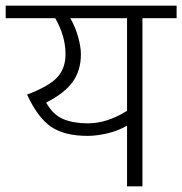

<svg xmlns="http://www.w3.org/2000/svg" viewBox="-30 -654 640 674"><path d="M590 -634V-590H470V0H416V-213Q383 -194 345.5 -185.5Q308 -177 278 -177Q197 -177 150 -208.5Q103 -240 65 -322Q142 -351 171 -382.5Q200 -414 200 -464Q200 -527 164 -590H-10V-634ZM416 -265V-590H217Q235 -558 244.5 -523.5Q254 -489 254 -464Q254 -407 225.5 -367Q197 -327 132 -294Q156 -251 192 -236Q228 -221 278 -221Q346 -221 416 -265Z"/></svg>

Font: Biryani ExtraLight
Style: Regular
Weight: 275
Designer: Dan Reynolds and Mathieu Reguer
Foundry: Dan Reynolds and Mathieu Reguer
Version: Version 1.004; ttfautohint (v1.1) -l 5 -r 5 -G 72 -x 0 -D la